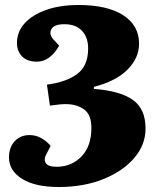

<svg xmlns="http://www.w3.org/2000/svg" viewBox="-20 -735 639 769"><path d="M537 -560Q537 -503 491 -456.5Q445 -410 356 -387V-379Q461 -371 512 -335Q563 -299 563 -220Q563 -155 517.5 -102Q472 -49 393.5 -17.5Q315 14 216 14Q120 14 68 -19Q16 -52 16 -104Q16 -145 39 -169.5Q62 -194 98 -194Q123 -194 144 -182.5Q165 -171 183 -151L167 -120Q154 -98 163 -82.5Q172 -67 207 -67Q266 -67 306 -108Q346 -149 346 -223Q346 -276 316.5 -297Q287 -318 243 -318Q230 -318 216.5 -316.5Q203 -315 180 -312L168 -396Q245 -406 289 -438.5Q333 -471 333 -541Q333 -585 308.5 -611.5Q284 -638 238 -638Q196 -638 185.5 -617.5Q175 -597 195 -576L217 -552Q180 -488 128 -488Q89 -488 68.5 -509Q48 -530 48 -563Q48 -608 79 -642Q110 -676 165.5 -695.5Q221 -715 294 -715Q410 -715 473.5 -674Q537 -633 537 -560Z"/></svg>

Font: Literata 12pt ExtraBold
Style: Italic
Weight: 800
Italic angle: -2°
Designer: Latin by Veronika Burian and Jose Scaglione. Greek by Irene Vlachou. Cyrillic by Vera Evstafieva
Foundry: TypeTogether
Version: Version 3.002